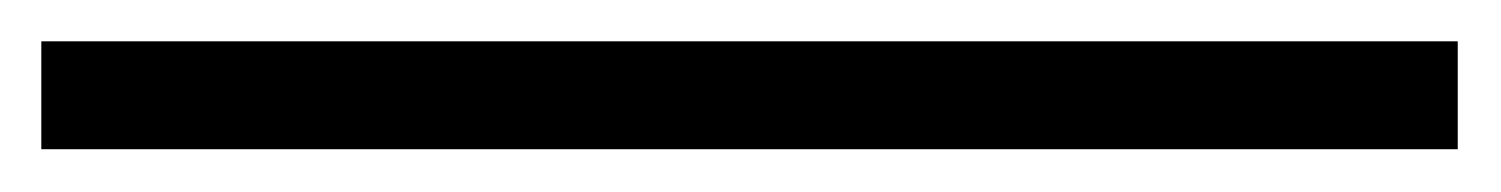

<svg xmlns="http://www.w3.org/2000/svg" viewBox="-32 73 719 92"><path d="M-12.2 144.5V92.8H666.5V144.5Z"/></svg>

Font: Gelasio Medium
Style: Regular
Weight: 500
Designer: Eben Sorkin
Foundry: Eben Sorkin
Version: Version 1.008